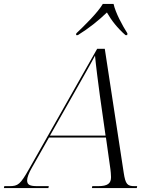

<svg xmlns="http://www.w3.org/2000/svg" viewBox="-82 -964 778 984"><path d="M309 -793 308 -784H317C375 -820 422 -858 466 -900C490 -858 520 -820 561 -784H570L571 -793C546 -832 510 -898 500 -944H445C418 -898 350 -832 309 -793ZM-62 0H166L168 -10H110C70 -10 57 -17 57 -40C57 -54 66 -78 80 -102L169 -259H461L484 -96C485 -88 487 -69 487 -56C487 -24 470 -10 421 -10H391L389 0H619L621 -10H608C571 -10 561 -19 552 -79L455 -714H416L67 -98C22 -19 11 -10 -34 -10H-60ZM300 -491C344 -569 381 -633 405 -679C409 -632 422 -532 430 -473L459 -269H174Z"/></svg>

Font: Noto Serif Display Light
Style: Italic
Weight: 300
Italic angle: -12°
Designer: Monotype Design Team
Foundry: Monotype Imaging Inc.
Version: Version 2.009